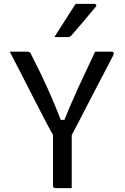

<svg xmlns="http://www.w3.org/2000/svg" viewBox="-20 -965 640 985"><path d="M348 0Q334 0 320 0Q306 0 292 0Q278 0 263 0Q260 0 257.5 -1.5Q255 -3 253.5 -5Q252 -7 252 -11Q252 -85 252 -161.5Q252 -238 252 -312H348Q348 -278 348 -242Q348 -206 348 -170Q348 -134 348 -100Q348 -74 348 -49Q348 -24 348 0ZM30 -700Q53 -700 75.5 -700Q98 -700 119 -700Q125 -700 129 -698.5Q133 -697 136 -693.5Q139 -690 141 -683Q165 -637 185 -595.5Q205 -554 224 -512Q243 -470 263.5 -420.5Q284 -371 308 -310L269 -350H333L294 -308Q319 -372 339 -419Q359 -466 378 -507.5Q397 -549 418.5 -594.5Q440 -640 468 -700Q491 -700 513 -700Q535 -700 556 -700Q561 -700 563 -695Q565 -690 560 -679Q539 -638 517 -596.5Q495 -555 473 -512.5Q451 -470 429 -427.5Q407 -385 384.5 -341.5Q362 -298 339 -255Q312 -255 296 -255.5Q280 -256 272.5 -256.5Q265 -257 261.5 -259Q258 -261 257 -264Q241 -291 221 -329.5Q201 -368 177 -414Q153 -460 128 -509.5Q103 -559 78 -607.5Q53 -656 30 -700ZM368 -945Q392 -945 406 -945Q420 -945 432 -945Q444 -945 465 -945Q471 -945 473.5 -940Q476 -935 471 -930Q453 -909 439.5 -892.5Q426 -876 413.5 -861Q401 -846 385 -828Q369 -810 346 -783Q344 -780 339.5 -777.5Q335 -775 329 -775Q312 -775 301 -775Q290 -775 280 -775Q270 -775 259 -775Q279 -806 296 -833Q313 -860 330.5 -887Q348 -914 368 -945Z"/></svg>

Font: RecMonoLinear Nerd Font Mono
Style: Regular
Weight: 400
Monospace: yes
Version: Version 1.085; ttfautohint (v1.8.4.7-5d5b);Nerd Fonts 3.2.1